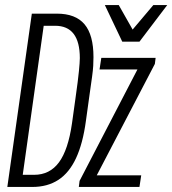

<svg xmlns="http://www.w3.org/2000/svg" viewBox="-20 -740 682 760"><path d="M292 0 295 -24 524 -465H374L381 -511H596L593 -487L363 -46H539L532 0ZM464 -575 395 -720H450L505 -623L587 -720H642L532 -575ZM9 0 106 -686H205Q279 -686 314.5 -644Q350 -602 350 -514Q350 -496 349 -479Q348 -462 344.5 -436.5Q341 -411 335 -369Q329 -327 320 -261Q308 -172 281 -114Q254 -56 211 -28Q168 0 108 0ZM70 -48H115Q177 -48 213.5 -97.5Q250 -147 265 -252Q273 -309 278.5 -349Q284 -389 287.5 -415.5Q291 -442 292.5 -459.5Q294 -477 295 -488.5Q296 -500 296 -510Q296 -638 198 -638H153Z"/></svg>

Font: Chivo Mono Medium Thin
Style: Italic
Weight: 250
Italic angle: -8.05°
Monospace: yes
Version: Version 1.008